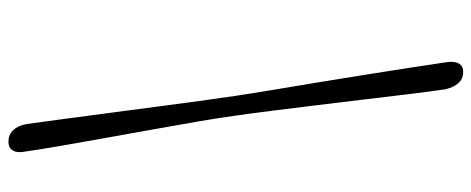

<svg xmlns="http://www.w3.org/2000/svg" viewBox="-359 -557 1144 466"><g transform="rotate(90 213.0 -324.0)"><path d="M212.6 -323.9Q218.1 -287.1 225.1 -236.3Q232.1 -185.5 239.5 -127.8Q246.9 -70.2 254.7 -12.7Q262.4 44.8 269.1 95.7Q275.7 146.6 281.1 184Q285.1 204.7 295.9 216Q306.7 227.2 323.2 227.5Q339.2 227.6 345.6 216.3Q351.9 205 347.4 184.1Q342.2 147.9 333.4 96.9Q324.5 46 314.2 -11.6Q303.9 -69.3 293.5 -127Q283.2 -184.6 274.4 -235.5Q265.6 -286.5 260.7 -323.6Q255.3 -360.9 248.8 -412.4Q242.3 -463.8 235.3 -521.5Q228.2 -579.3 221.3 -637Q214.5 -694.7 208.3 -745.5Q202.1 -796.2 196.8 -832.4Q192.2 -852.9 181.6 -864.6Q170.9 -876.4 154.3 -876.1Q139.4 -876.4 133.5 -864.3Q127.7 -852.3 131.5 -832.2Q136.8 -794.9 144.8 -744Q152.9 -693.1 161.9 -635.6Q171 -578.2 180.5 -520.5Q190.1 -462.9 198.6 -411.8Q207.1 -360.8 212.6 -323.9Z"/></g></svg>

Font: Fraunces SemiBold
Style: Italic
Weight: 600
Italic angle: -16°
Version: Version 1.000;[b76b70a41]